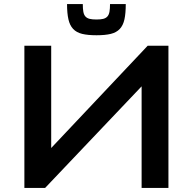

<svg xmlns="http://www.w3.org/2000/svg" viewBox="-20 -925 949 945"><path d="M100 0V-700H232V-196.5L707 -700H809V0H677V-500L202 0ZM310 -905H387.5Q387.5 -882 390.2 -867Q393 -852 400.5 -843.8Q408 -835.5 421 -832.2Q434 -829 455 -829Q475.5 -829 488.2 -832.2Q501 -835.5 508.5 -843.8Q516 -852 518.8 -867Q521.5 -882 521.5 -905H599Q599 -859.5 592.5 -829.8Q586 -800 569.5 -782.5Q553 -765 525.2 -758.2Q497.5 -751.5 455 -751.5Q412.5 -751.5 384.5 -758.2Q356.5 -765 340 -782.5Q323.5 -800 316.8 -829.8Q310 -859.5 310 -905Z"/></svg>

Font: Science Gothic
Style: Regular
Weight: 400
Designer: Thomas Phinney, Vassil Kateliev, Brandon Buerkle
Foundry: Font Detective LLC
Version: Version 1.018